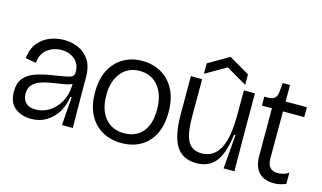

<svg xmlns="http://www.w3.org/2000/svg" viewBox="-84 -953 2052 1222"><g transform="rotate(15 941.5 -342.0)"><path d="M178 13Q116 13 72.5 -20.5Q29 -54 29 -128Q29 -186 57.5 -218.5Q86 -251 135.5 -267Q185 -283 247 -292Q305 -301 332.5 -307Q360 -313 368.5 -321.5Q377 -330 377 -348Q377 -402 341.5 -431.5Q306 -461 255 -461Q223 -461 192.5 -448.5Q162 -436 141 -409.5Q120 -383 117 -339L47 -352Q54 -416 86 -454.5Q118 -493 163 -510Q208 -527 254 -527Q307 -527 351.5 -506.5Q396 -486 422.5 -443.5Q449 -401 449 -334V-235Q449 -177 450 -117.5Q451 -58 451 0H380Q383 -48 386.5 -92.5Q390 -137 394 -187H385Q377 -130 349.5 -85Q322 -40 278.5 -13.5Q235 13 178 13ZM192 -52Q238 -52 279.5 -77.5Q321 -103 347.5 -149Q374 -195 377 -257V-270Q353 -259 318.5 -253.5Q284 -248 246.5 -242.5Q209 -237 176.5 -225.5Q144 -214 124 -192.5Q104 -171 104 -134Q104 -97 126 -74.5Q148 -52 192 -52Z M774 13Q705 13 649.5 -17Q594 -47 561.5 -107Q529 -167 529 -257Q529 -346 561 -406Q593 -466 647.5 -496.5Q702 -527 770 -527Q838 -527 893.5 -496Q949 -465 981.5 -404.5Q1014 -344 1014 -254Q1014 -164 982 -104.5Q950 -45 896 -16Q842 13 774 13ZM774 -52Q851 -52 895 -103.5Q939 -155 939 -251Q939 -347 893.5 -404Q848 -461 770 -461Q693 -461 648 -405.5Q603 -350 603 -258Q603 -162 648.5 -107Q694 -52 774 -52Z M1268 13Q1176 13 1134 -54.5Q1092 -122 1092 -264V-513H1166V-265Q1166 -154 1193 -105Q1220 -56 1284 -56Q1362 -56 1401.5 -127.5Q1441 -199 1441 -356V-513H1514V-271L1516 0H1445L1463 -224H1454Q1438 -100 1394 -43.5Q1350 13 1268 13ZM1168 -549V-618L1304 -697L1440 -618V-549L1304 -628Z M1776 9Q1712 9 1677.5 -28Q1643 -65 1643 -136V-449H1577V-508H1609Q1635 -510 1647.5 -523Q1660 -536 1662 -562L1668 -622H1716V-513H1856V-448H1716V-138Q1716 -60 1785 -60Q1803 -60 1822.5 -65.5Q1842 -71 1856 -83V-8Q1837 0 1817.5 4.5Q1798 9 1776 9Z"/></g></svg>

Font: Bricolage Grotesque 96pt Light
Style: Regular
Weight: 300
Designer: Mathieu Triay
Foundry: Atelier Triay
Version: Version 1.001; ttfautohint (v1.8.4.7-5d5b);gftools[0.9.33.de